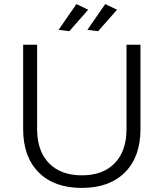

<svg xmlns="http://www.w3.org/2000/svg" viewBox="-20 -921 807 947"><path d="M356.9 -900.9 415 -873 321.8 -767.1 269 -773.9ZM499 -900.9 557.1 -873 463.9 -767.1 411.1 -773.9ZM163.1 -284.2Q163.1 -176.3 221.4 -116.2Q279.8 -56.2 383.8 -56.2Q487.8 -56.2 545.9 -116.2Q604 -176.3 604 -284.2V-700.2H672.9V-284.2Q672.9 -147.5 596.2 -70.8Q519.5 5.9 383.8 5.9Q247.1 5.9 170.7 -70.8Q94.2 -147.5 94.2 -284.2V-700.2H163.1Z"/></svg>

Font: Montserrat arm Light
Style: Regular
Weight: 300
Designer: Julieta Ulanovsky
Foundry: Julieta Ulanovsky
Version: Version 6.000;PS 006.000;hotconv 1.0.88;makeotf.lib2.5.64775